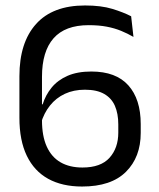

<svg xmlns="http://www.w3.org/2000/svg" viewBox="-20 -670 580 702"><path d="M280 12Q207.5 12 156.2 -16.2Q105 -44.5 78 -100.5Q51 -156.5 51 -239V-391.5Q51 -514.5 111.8 -582.2Q172.5 -650 291 -650Q350 -650 390.8 -637.5Q431.5 -625 459.5 -610.5L468 -535Q446.5 -547.5 422.8 -557.2Q399 -567 370.2 -572.5Q341.5 -578 304 -578Q218 -578 175.8 -530Q133.5 -482 133.5 -389V-230Q133.5 -172.5 151 -134Q168.5 -95.5 201.5 -76.5Q234.5 -57.5 281.5 -57.5Q348.5 -57.5 380.5 -93.2Q412.5 -129 412.5 -185V-215Q412.5 -254.5 400.2 -282.8Q388 -311 361 -326.5Q334 -342 290.5 -342Q249.5 -342 217.2 -327Q185 -312 162.8 -284.2Q140.5 -256.5 129.5 -218.5L121.5 -288.5H136Q146.5 -322.5 168.8 -349.8Q191 -377 227 -392.8Q263 -408.5 314 -408.5Q404 -408.5 449.2 -358Q494.5 -307.5 494.5 -216.5V-184Q494.5 -95.5 440.5 -41.8Q386.5 12 280 12Z"/></svg>

Font: Anek Odia Medium
Style: Regular
Weight: 400
Version: Version 1.003